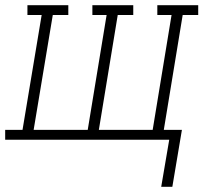

<svg xmlns="http://www.w3.org/2000/svg" viewBox="-35 -540 805 742"><path d="M631 182H588L619 0H-15V-38H52L126 -482H71V-520H229V-482H169L95 -38H304L377 -482H322V-520H480V-482H420L347 -38H555L628 -482H573V-520H731V-482H671L598 -38H668Z"/></svg>

Font: Iosevka Etoile XLtObl
Style: Regular
Weight: 200
Italic angle: -9°
Designer: Belleve Invis
Foundry: Belleve Invis
Version: Version 15.5.2; ttfautohint (v1.8.4)